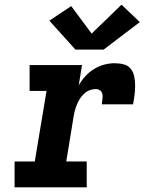

<svg xmlns="http://www.w3.org/2000/svg" viewBox="-20 -797 640 817"><path d="M42 0V-110H128L178 -410H106V-520H329L315 -434Q327 -455 343.5 -473Q360 -491 380.5 -503.5Q401 -516 423.5 -522Q446 -528 468 -528Q488 -528 507 -523Q526 -518 537 -503.5Q548 -489 551.5 -470Q555 -451 555 -431.5Q555 -412 552.5 -392.5Q550 -373 546 -353H413Q414 -360 415 -367Q416 -374 416.5 -381.5Q417 -389 416 -395.5Q415 -402 411 -407.5Q407 -413 400.5 -415.5Q394 -418 387 -418Q374 -418 361 -413Q348 -408 337.5 -398Q327 -388 319.5 -376Q312 -364 307 -351.5Q302 -339 298.5 -326Q295 -313 293 -300L262 -110H349V0ZM301 -586 190 -709 283 -771 370 -654 497 -777 575 -703 421 -586Z"/></svg>

Font: Iosevka Etoile XBdObl
Style: Regular
Weight: 800
Italic angle: -9°
Designer: Belleve Invis
Foundry: Belleve Invis
Version: Version 15.5.2; ttfautohint (v1.8.4)